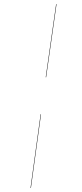

<svg xmlns="http://www.w3.org/2000/svg" viewBox="-20 -820 398 937"><path d="M255.9 -799.8 205.1 -442.9H203.1L253.9 -799.8ZM180.2 -262.2 130.9 97.2H128.9L178.2 -262.2Z"/></svg>

Font: Fira Sans Compressed Two
Style: Italic
Weight: 100
Width: 3
Italic angle: -8°
Designer: Carrois Corporate & Edenspiekermann AG
Foundry: Carrois Corporate GbR & Edenspiekermann AG
Version: Version 4.203;PS 004.203;hotconv 1.0.88;makeotf.lib2.5.64775